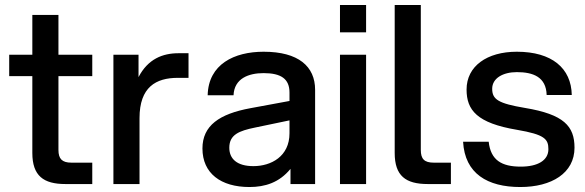

<svg xmlns="http://www.w3.org/2000/svg" viewBox="-20 -740 2352 772"><path d="M110 -680V-520H17V-434H110V-125C110 -33 155 0 243 0H351V-86H267C230 -86 215 -101 215 -137V-434H351V-520H215V-680Z M436 0H541V-265C541 -390 607 -427 695 -427H738V-526H698C634 -526 575 -503 537 -430V-520H436Z M1148 0H1247V-379C1247 -473 1180 -532 1040 -532C922 -532 818 -482 815 -357H919C922 -425 980 -446 1040 -446C1110 -446 1144 -423 1144 -368V-334L987 -305C862 -282 794 -235 794 -143C794 -43 868 12 983 12C1046 12 1103 -6 1148 -61ZM999 -72C932 -72 902 -102 902 -146C902 -199 942 -214 1005 -227L1144 -256V-204C1144 -111 1070 -72 999 -72Z M1347 0H1452V-520H1347ZM1347 -610H1452V-720H1347Z M1567 -720V-125C1567 -33 1611 0 1700 0H1793V-86H1724C1686 -86 1672 -101 1672 -137V-720Z M2072 12C2198 12 2290 -44 2290 -146C2290 -233 2247 -280 2091 -306C1984 -324 1959 -340 1959 -383C1959 -426 2003 -450 2058 -450C2123 -450 2176 -431 2178 -358H2279C2277 -466 2199 -532 2058 -532C1938 -532 1856 -474 1856 -380C1856 -297 1898 -245 2059 -218C2170 -199 2185 -181 2185 -140C2185 -95 2142 -70 2074 -70C1997 -70 1953 -96 1945 -170H1842C1849 -42 1940 12 2072 12Z"/></svg>

Font: Aspekta 500
Style: Regular
Weight: 500
Designer: Ivo Dolenc
Version: Version 2.100